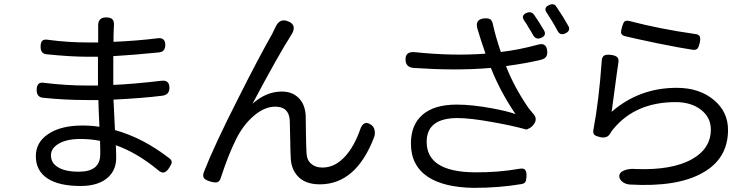

<svg xmlns="http://www.w3.org/2000/svg" viewBox="-20 -865 3628 927"><path d="M369 33Q264 33 208.5 -4Q153 -41 153 -111Q153 -178 213 -218Q274 -259 378 -259Q420 -259 460 -253Q456 -336 455 -382Q428 -382 401 -382Q293 -382 188 -393Q157 -396 157 -430Q157 -472 193 -465Q300 -452 401 -452Q427 -452 453 -452V-466V-591Q429 -591 405 -591Q322 -591 204 -603Q176 -606 176 -639Q176 -660 184 -668Q192 -676 211 -673Q307 -660 404 -660Q429 -660 454 -660V-723Q454 -730 454 -736Q451 -781 492 -781Q515 -781 523.5 -771Q532 -761 530 -739Q530 -736 529.5 -728.5Q529 -721 529 -717Q528 -705 528 -663Q643 -668 739 -680Q778 -686 778 -648Q778 -615 748 -612Q618 -599 527 -594V-530V-466V-455Q622 -459 759 -475Q798 -480 798 -441Q798 -408 765 -403Q670 -391 528 -384Q529 -356 532 -300Q534 -257 535 -237Q669 -200 796 -102Q810 -92 809 -81Q809 -73 797 -55Q785 -36 772.5 -32.5Q760 -29 744 -43Q643 -127 539 -164Q539 -160 540 -151Q541 -115 541 -103Q541 -46 503 -10Q457 33 369 33ZM361 -36Q464 -36 464 -120Q464 -127 464 -145Q463 -170 463 -185Q417 -194 368 -194Q302 -194 263 -171Q226 -149 226 -115Q226 -79 258 -59Q292 -36 361 -36Z M1524 25Q1453 25 1417 -15Q1387 -48 1384 -98Q1382 -129 1381 -200Q1380 -258 1379 -282Q1376 -350 1309 -350Q1254 -350 1200 -301Q1153 -259 1121 -195Q1083 -120 1047 -9Q1041 12 1028 15Q1018 18 994 11Q971 4 965 -5Q957 -16 965 -36Q1015 -164 1131 -392Q1227 -583 1295 -703Q1305 -723 1310 -734Q1330 -779 1371 -762Q1417 -744 1386 -696Q1325 -601 1199 -364Q1265 -423 1341 -423Q1391 -423 1422 -392Q1454 -360 1456 -304Q1457 -281 1457 -230Q1458 -153 1460 -125Q1462 -90 1484 -73Q1504 -56 1537 -56Q1599 -56 1649 -113Q1690 -159 1718 -237Q1726 -263 1740.5 -269.5Q1755 -276 1775 -260Q1786 -251 1789 -234Q1792 -218 1786 -202Q1699 25 1524 25Z M2267 42Q2124 40 2046 -11Q1964 -66 1964 -172Q1964 -263 2020.5 -311.5Q2077 -360 2185 -360Q2259 -360 2356 -342Q2431 -328 2469 -314Q2396 -421 2350 -537Q2254 -529 2158 -530Q2086 -530 1977 -537Q1939 -540 1938 -576Q1936 -618 1984 -613Q2166 -594 2324 -606Q2302 -670 2295 -694Q2292 -703 2286 -723Q2271 -770 2315 -776Q2336 -778 2346 -772.5Q2356 -767 2360 -747Q2372 -691 2398 -614Q2484 -624 2576 -649Q2618 -662 2622 -619Q2626 -585 2594 -577Q2527 -560 2423 -546Q2462 -445 2532 -343Q2536 -338 2544 -328.5Q2552 -319 2556 -314Q2576 -291 2558 -266L2554 -261Q2547 -251 2534 -245Q2524 -239 2520 -240Q2456 -258 2366 -274Q2253 -295 2189 -295Q2040 -295 2040 -180Q2040 -35 2272 -33Q2385 -32 2487 -50Q2508 -54 2515.5 -45Q2523 -36 2522 -13Q2521 5 2517 13Q2511 22 2496 24Q2390 42 2267 42ZM2553 -697Q2543 -716 2532 -732Q2524 -748 2512 -764Q2493 -791 2523 -803Q2546 -812 2559 -793Q2584 -757 2605 -721Q2622 -694 2592 -682Q2567 -671 2553 -697ZM2672 -716Q2667 -726 2656 -745Q2649 -756 2646 -762Q2628 -790 2620 -803Q2602 -828 2632 -841Q2654 -851 2666 -833Q2699 -785 2725 -738Q2735 -716 2710 -704Q2684 -692 2672 -716Z M3022 26Q3005 25 2991 17Q2975 7 2971 -7Q2965 -30 2993 -42Q3018 -52 3048 -49Q3225 -42 3322 -97Q3412 -148 3412 -240Q3412 -298 3364.5 -335Q3317 -372 3242 -372Q3049 -372 2942 -243Q2933 -233 2927 -222Q2913 -195 2877 -203Q2856 -208 2850 -214Q2842 -221 2845 -238Q2872 -381 2885 -569Q2886 -590 2896.5 -596.5Q2907 -603 2930 -600Q2953 -597 2961 -588Q2969 -579 2965 -558Q2959 -520 2947 -428Q2937 -350 2933 -325Q3066 -441 3247 -441Q3357 -441 3427 -382Q3495 -325 3495 -238Q3495 -99 3373 -31Q3251 39 3022 26ZM3322 -625Q3268 -633 3154 -656Q3044 -679 2999 -690Q2982 -694 2979 -705Q2977 -713 2983 -734Q2989 -755 2995 -761Q3003 -768 3021 -763Q3166 -725 3335 -701Q3355 -699 3359 -688Q3363 -679 3358 -656Q3353 -636 3347 -630Q3339 -622 3322 -625Z"/></svg>

Font: GenSenRounded TW R
Style: Regular
Weight: 400
Version: Version 1.501;PS 1;hotconv 16.6.51;makeotf.lib2.5.65220